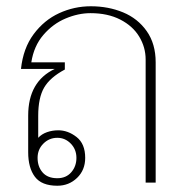

<svg xmlns="http://www.w3.org/2000/svg" viewBox="-20 -583 583 613"><path d="M70 -97V-214Q70 -323 155 -363H47Q54 -429 87.5 -474Q121 -519 169 -541Q217 -563 270 -563Q326 -563 373 -543.5Q420 -524 448.5 -483.5Q477 -443 477 -384V0H445V-393Q445 -432 424.5 -466Q404 -500 364 -520.5Q324 -541 269 -541Q230 -541 189.5 -524Q149 -507 118.5 -471.5Q88 -436 80 -384H187V-361Q140 -336 121 -303.5Q102 -271 102 -213V-143Q113 -155 130 -161Q147 -167 166 -167Q197 -167 224.5 -145.5Q252 -124 252 -79Q252 -40 226 -15Q200 10 163 10Q113 10 91.5 -18.5Q70 -47 70 -97ZM224 -79Q224 -106 206 -124.5Q188 -143 163 -143Q137 -143 118.5 -124.5Q100 -106 100 -79Q100 -51 116 -32.5Q132 -14 163 -14Q191 -14 207.5 -33Q224 -52 224 -79Z"/></svg>

Font: Taviraj Thin
Style: Regular
Weight: 250
Designer: Katatrad Team
Foundry: CadsonDemak
Version: Version 1.001